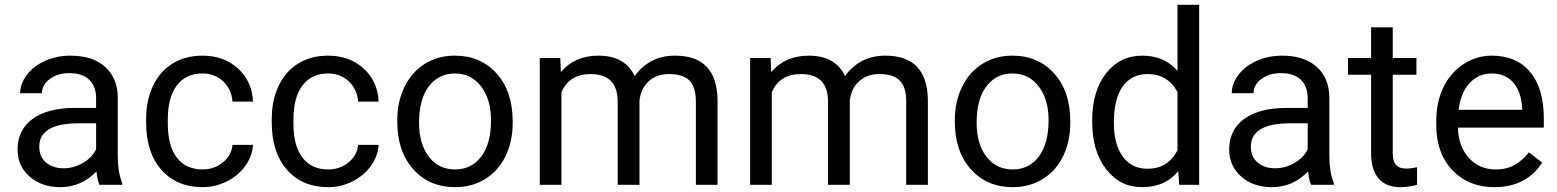

<svg xmlns="http://www.w3.org/2000/svg" viewBox="-20 -770 6489 800"><path d="M394.5 0Q386.7 -15.6 381.8 -55.7Q318.8 9.8 231.4 9.8Q153.3 9.8 103.3 -34.4Q53.2 -78.6 53.2 -146.5Q53.2 -229 116 -274.7Q178.7 -320.3 292.5 -320.3H380.4V-361.8Q380.4 -409.2 352.1 -437.3Q323.7 -465.3 268.6 -465.3Q220.2 -465.3 187.5 -440.9Q154.8 -416.5 154.8 -381.8H64Q64 -421.4 92 -458.3Q120.1 -495.1 168.2 -516.6Q216.3 -538.1 273.9 -538.1Q365.2 -538.1 417 -492.4Q468.8 -446.8 470.7 -366.7V-123.5Q470.7 -50.8 489.3 -7.8V0ZM244.6 -68.8Q287.1 -68.8 325.2 -90.8Q363.3 -112.8 380.4 -147.9V-256.3H309.6Q143.6 -256.3 143.6 -159.2Q143.6 -116.7 171.9 -92.8Q200.2 -68.8 244.6 -68.8Z M824.2 -64Q872.6 -64 908.7 -93.3Q944.8 -122.6 948.7 -166.5H1034.2Q1031.7 -121.1 1002.9 -80.1Q974.1 -39.1 926 -14.6Q877.9 9.8 824.2 9.8Q716.3 9.8 652.6 -62.3Q588.9 -134.3 588.9 -259.3V-274.4Q588.9 -351.6 617.2 -411.6Q645.5 -471.7 698.5 -504.9Q751.5 -538.1 823.7 -538.1Q912.6 -538.1 971.4 -484.9Q1030.3 -431.6 1034.2 -346.7H948.7Q944.8 -397.9 909.9 -430.9Q875 -463.9 823.7 -463.9Q754.9 -463.9 717 -414.3Q679.2 -364.7 679.2 -271V-253.9Q679.2 -162.6 716.8 -113.3Q754.4 -64 824.2 -64Z M1347.7 -64Q1396 -64 1432.1 -93.3Q1468.3 -122.6 1472.2 -166.5H1557.6Q1555.2 -121.1 1526.4 -80.1Q1497.6 -39.1 1449.5 -14.6Q1401.4 9.8 1347.7 9.8Q1239.7 9.8 1176 -62.3Q1112.3 -134.3 1112.3 -259.3V-274.4Q1112.3 -351.6 1140.6 -411.6Q1168.9 -471.7 1221.9 -504.9Q1274.9 -538.1 1347.2 -538.1Q1436 -538.1 1494.9 -484.9Q1553.7 -431.6 1557.6 -346.7H1472.2Q1468.3 -397.9 1433.3 -430.9Q1398.4 -463.9 1347.2 -463.9Q1278.3 -463.9 1240.5 -414.3Q1202.6 -364.7 1202.6 -271V-253.9Q1202.6 -162.6 1240.2 -113.3Q1277.8 -64 1347.7 -64Z M1635.3 -269Q1635.3 -346.7 1665.8 -408.7Q1696.3 -470.7 1750.7 -504.4Q1805.2 -538.1 1875 -538.1Q1982.9 -538.1 2049.6 -463.4Q2116.2 -388.7 2116.2 -264.6V-258.3Q2116.2 -181.2 2086.7 -119.9Q2057.1 -58.6 2002.2 -24.4Q1947.3 9.8 1876 9.8Q1768.6 9.8 1701.9 -64.9Q1635.3 -139.6 1635.3 -262.7ZM1726.1 -258.3Q1726.1 -170.4 1766.8 -117.2Q1807.6 -64 1876 -64Q1944.8 -64 1985.4 -117.9Q2025.9 -171.9 2025.9 -269Q2025.9 -356 1984.6 -409.9Q1943.4 -463.9 1875 -463.9Q1808.1 -463.9 1767.1 -410.6Q1726.1 -357.4 1726.1 -258.3Z M2314.5 -528.3 2316.9 -469.7Q2375 -538.1 2473.6 -538.1Q2584.5 -538.1 2624.5 -453.1Q2650.9 -491.2 2693.1 -514.6Q2735.4 -538.1 2793 -538.1Q2966.8 -538.1 2969.7 -354V0H2879.4V-348.6Q2879.4 -405.3 2853.5 -433.3Q2827.6 -461.4 2766.6 -461.4Q2716.3 -461.4 2683.1 -431.4Q2649.9 -401.4 2644.5 -350.6V0H2553.7V-346.2Q2553.7 -461.4 2440.9 -461.4Q2352.1 -461.4 2319.3 -385.7V0H2229V-528.3Z M3190.9 -528.3 3193.4 -469.7Q3251.5 -538.1 3350.1 -538.1Q3460.9 -538.1 3501 -453.1Q3527.3 -491.2 3569.6 -514.6Q3611.8 -538.1 3669.4 -538.1Q3843.3 -538.1 3846.2 -354V0H3755.9V-348.6Q3755.9 -405.3 3730 -433.3Q3704.1 -461.4 3643.1 -461.4Q3592.8 -461.4 3559.6 -431.4Q3526.4 -401.4 3521 -350.6V0H3430.2V-346.2Q3430.2 -461.4 3317.4 -461.4Q3228.5 -461.4 3195.8 -385.7V0H3105.5V-528.3Z M3958.5 -269Q3958.5 -346.7 3989 -408.7Q4019.5 -470.7 4074 -504.4Q4128.4 -538.1 4198.2 -538.1Q4306.2 -538.1 4372.8 -463.4Q4439.5 -388.7 4439.5 -264.6V-258.3Q4439.5 -181.2 4409.9 -119.9Q4380.4 -58.6 4325.4 -24.4Q4270.5 9.8 4199.2 9.8Q4091.8 9.8 4025.1 -64.9Q3958.5 -139.6 3958.5 -262.7ZM4049.3 -258.3Q4049.3 -170.4 4090.1 -117.2Q4130.9 -64 4199.2 -64Q4268.1 -64 4308.6 -117.9Q4349.1 -171.9 4349.1 -269Q4349.1 -356 4307.9 -409.9Q4266.6 -463.9 4198.2 -463.9Q4131.3 -463.9 4090.3 -410.6Q4049.3 -357.4 4049.3 -258.3Z M4530.8 -268.6Q4530.8 -390.1 4588.4 -464.1Q4646 -538.1 4739.3 -538.1Q4832 -538.1 4886.2 -474.6V-750H4976.6V0H4893.6L4889.2 -56.6Q4835 9.8 4738.3 9.8Q4646.5 9.8 4588.6 -65.4Q4530.8 -140.6 4530.8 -261.7ZM4621.1 -258.3Q4621.1 -168.5 4658.2 -117.7Q4695.3 -66.9 4760.7 -66.9Q4846.7 -66.9 4886.2 -144V-386.7Q4845.7 -461.4 4761.7 -461.4Q4695.3 -461.4 4658.2 -410.2Q4621.1 -358.9 4621.1 -258.3Z M5442.9 0Q5435.1 -15.6 5430.2 -55.7Q5367.2 9.8 5279.8 9.8Q5201.7 9.8 5151.6 -34.4Q5101.6 -78.6 5101.6 -146.5Q5101.6 -229 5164.3 -274.7Q5227.1 -320.3 5340.8 -320.3H5428.7V-361.8Q5428.7 -409.2 5400.4 -437.3Q5372.1 -465.3 5316.9 -465.3Q5268.6 -465.3 5235.8 -440.9Q5203.1 -416.5 5203.1 -381.8H5112.3Q5112.3 -421.4 5140.4 -458.3Q5168.5 -495.1 5216.6 -516.6Q5264.6 -538.1 5322.3 -538.1Q5413.6 -538.1 5465.3 -492.4Q5517.1 -446.8 5519 -366.7V-123.5Q5519 -50.8 5537.6 -7.8V0ZM5293 -68.8Q5335.4 -68.8 5373.5 -90.8Q5411.6 -112.8 5428.7 -147.9V-256.3H5357.9Q5191.9 -256.3 5191.9 -159.2Q5191.9 -116.7 5220.2 -92.8Q5248.5 -68.8 5293 -68.8Z M5783.2 -656.2V-528.3H5881.8V-458.5H5783.2V-130.9Q5783.2 -99.1 5796.4 -83.3Q5809.6 -67.4 5841.3 -67.4Q5856.9 -67.4 5884.3 -73.2V0Q5848.6 9.8 5814.9 9.8Q5754.4 9.8 5723.6 -26.9Q5692.9 -63.5 5692.9 -130.9V-458.5H5596.7V-528.3H5692.9V-656.2Z M6206.5 9.8Q6099.1 9.8 6031.7 -60.8Q5964.4 -131.3 5964.4 -249.5V-266.1Q5964.4 -344.7 5994.4 -406.5Q6024.4 -468.3 6078.4 -503.2Q6132.3 -538.1 6195.3 -538.1Q6298.3 -538.1 6355.5 -470.2Q6412.6 -402.3 6412.6 -275.9V-238.3H6054.7Q6056.6 -160.2 6100.3 -112.1Q6144 -64 6211.4 -64Q6259.3 -64 6292.5 -83.5Q6325.7 -103 6350.6 -135.3L6405.8 -92.3Q6339.4 9.8 6206.5 9.8ZM6195.3 -463.9Q6140.6 -463.9 6103.5 -424.1Q6066.4 -384.3 6057.6 -312.5H6322.3V-319.3Q6318.4 -388.2 6285.2 -426Q6252 -463.9 6195.3 -463.9Z"/></svg>

Font: Roboto-ThirdPerson-AD3FC
Style: ThirdPerson-AD3FC
Weight: 400
Designer: Google
Version: Version 2.137; 2017